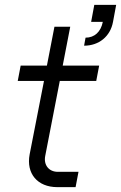

<svg xmlns="http://www.w3.org/2000/svg" viewBox="-20 -770 498 790"><path d="M332 -615 326 -582C387 -582 434 -620 445 -680L458 -750H368L355 -680H403C395 -639 369 -615 332 -615ZM216 0H291L303 -63H218C181 -63 159 -91 166 -128L226 -437H376L388 -500H238L269 -660H204L173 -500H65L53 -437H161L102 -135C87 -56 134 0 216 0Z"/></svg>

Font: Uncut Sans Book Italic
Style: Regular
Weight: 350
Italic angle: -11°
Designer: Kasper Nordkvist
Foundry: UNCUT.wtf
Version: Version 1.304;Glyphs 3.2 (3246)